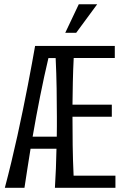

<svg xmlns="http://www.w3.org/2000/svg" viewBox="-20 -888 604 908"><path d="M522.9 -613.8H328.6Q325.7 -557.6 324.5 -501.7Q323.2 -445.8 322.8 -393.1H508.8V-335.9H322.8Q322.8 -272.9 323.7 -200.9Q324.7 -128.9 328.1 -57.1H525.9V0H239.7Q242.7 -44.9 244.4 -91.6Q246.1 -138.2 247.1 -184.6H124.5Q116.7 -136.7 109.6 -90.6Q102.5 -44.4 95.7 0H2.9Q18.6 -59.1 33.7 -121.8Q48.8 -184.6 62.5 -246.8Q76.2 -309.1 88.6 -369.4Q101.1 -429.7 111.6 -484.6Q122.1 -539.6 130.9 -586.9Q139.6 -634.3 146 -670.9H522.9ZM249 -335.9Q249 -398.4 247.8 -470.2Q246.6 -542 243.2 -613.3H209Q188.5 -526.9 169.7 -432.4Q150.9 -337.9 134.3 -241.7H248.5Q249 -266.6 249 -290Q249 -313.5 249 -335.9ZM288.6 -732.9 352.5 -867.7H439.5L340.3 -732.9Z"/></svg>

Font: Crushed
Style: Regular
Weight: 400
Width: 3
Designer: Astigmatic (AOETI)
Foundry: Astigmatic (AOETI)
Version: Version 001.001